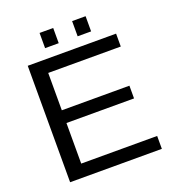

<svg xmlns="http://www.w3.org/2000/svg" viewBox="-149 -951 964 1066"><g transform="rotate(-20 333.5 -418.5)"><path d="M82 0V-688H604V-611.8H175.3V-391.1H574.7V-315.9H175.3V-76.2H624V0ZM398.4 -747.1V-836.9H478V-747.1ZM206.1 -747.1V-836.9H286.6V-747.1Z"/></g></svg>

Font: Liberation Sans
Style: Regular
Weight: 400
Designer: Steve Matteson
Foundry: Ascender Corporation
Version: Version 2.00.1